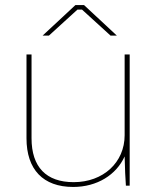

<svg xmlns="http://www.w3.org/2000/svg" viewBox="-20 -736 629 761"><path d="M443 -595 313 -716H279L149 -595H174L287 -698H305L418 -595ZM270 5C365 5 441 -43 474 -116C475 -69 477 -26 479 0H494V-520H474V-200C474 -92 389 -14 272 -14C163 -14 105 -74 105 -188V-520H85V-188C85 -64 151 5 270 5Z"/></svg>

Font: Fixel Text Thin
Style: Regular
Weight: 100
Width: 4
Designer: AlfaBravo + MacPaw
Foundry: Kyrylo Tkachov, Marchela Mozhyna, Serhii Makarenko, Maria Weinstein, Zakhar Kryvoshyya
Version: Version 1.211